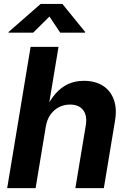

<svg xmlns="http://www.w3.org/2000/svg" viewBox="-20 -969 663 989"><path d="M215.8 -316.1 163.4 0H17L137.6 -727.5H281.4L228.6 -409.6H216.6Q238.8 -455.6 266.9 -487.5Q294.9 -519.3 330.8 -536Q366.7 -552.7 412.2 -552.7Q469 -552.7 508.7 -528.1Q548.4 -503.4 565.8 -457.3Q583.2 -411.3 572.5 -347.2L514.9 0H368.2L421.7 -321.7Q430.4 -373 408.5 -401.7Q386.6 -430.4 340.5 -430.4Q309.8 -430.4 283.6 -416.9Q257.5 -403.3 239.6 -378Q221.7 -352.6 215.8 -316.1ZM151 -800.8H23.7L24.4 -804.4L189.2 -948.7H301.4L418.6 -804.4L417.9 -800.8H290.1L234.7 -883.8Z"/></svg>

Font: Inter Variable
Style: Italic
Weight: 400
Italic angle: -9.39999°
Designer: Rasmus Andersson
Foundry: rsms
Version: Version 4.001;git-9221beed3